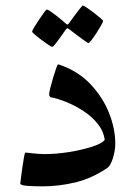

<svg xmlns="http://www.w3.org/2000/svg" viewBox="-20 -657 478 683"><path d="M390.1 -146.5Q390.1 -121.6 381.6 -94.2Q373 -66.9 361.8 -59.6Q306.2 -22 247.8 -8.1Q189.5 5.9 130.9 5.9Q97.2 5.9 74.7 3.9Q52.2 2 52.2 -4.4Q52.2 -6.3 54.4 -23.2Q56.6 -40 59.6 -61.3Q62.5 -82.5 65.4 -98.4Q68.4 -114.3 70.3 -114.3Q73.7 -114.3 96.2 -111.6Q118.7 -108.9 139.6 -108.9Q180.7 -108.9 226.1 -116.2Q271.5 -123.5 307.1 -135Q342.8 -146.5 352.5 -159.2Q348.6 -190.4 327.6 -216.6Q306.6 -242.7 276.6 -262.2Q246.6 -281.7 215.6 -294.2Q184.6 -306.6 161.1 -311Q154.8 -314 154.8 -321.3Q154.8 -327.1 158.9 -344Q163.1 -360.8 168.9 -380.4Q174.8 -399.9 179.7 -413.8Q184.6 -427.7 186 -427.7Q190.4 -427.7 194.3 -425.8Q258.8 -403.3 302.2 -357.2Q345.7 -311 367.9 -255.1Q390.1 -199.2 390.1 -146.5ZM346.7 -582Q346.7 -579.1 339.8 -566.9Q333 -554.7 323.5 -540Q314 -525.4 305.7 -514.6Q297.4 -503.9 294.4 -503.9Q292.5 -503.9 282.2 -511.2Q272 -518.6 259 -528.1Q246.1 -537.6 236.3 -545.2Q226.6 -552.7 226.1 -553.2Q222.2 -556.2 219.7 -556.2Q217.3 -556.2 214.4 -552.7Q213.9 -551.8 207.3 -542.2Q200.7 -532.7 192.1 -520.8Q183.6 -508.8 176 -499.5Q168.5 -490.2 165.5 -490.2Q163.6 -490.2 152.3 -497.6Q141.1 -504.9 127.7 -514.9Q114.3 -524.9 104.2 -533.4Q94.2 -542 94.2 -544.4Q94.2 -547.4 101.6 -559.8Q108.9 -572.3 118.7 -586.9Q128.4 -601.6 136.5 -612.3Q144.5 -623 146.5 -623Q150.4 -623 160.6 -616Q170.9 -608.9 182.6 -599.6Q194.3 -590.3 203.1 -582.8Q211.9 -575.2 212.9 -574.2Q217.3 -569.8 219.2 -569.8Q222.7 -569.8 226.6 -575.7Q227.1 -576.7 233.9 -586.2Q240.7 -595.7 249.5 -607.4Q258.3 -619.1 265.6 -628.2Q272.9 -637.2 274.9 -637.2Q277.8 -637.2 289.1 -629.6Q300.3 -622.1 313.7 -611.8Q327.1 -601.6 336.9 -593Q346.7 -584.5 346.7 -582Z"/></svg>

Font: Scheherazade New Medium
Style: Regular
Weight: 500
Designer: SIL International
Foundry: SIL International
Version: Version 4.000